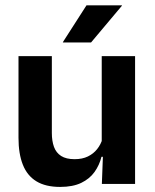

<svg xmlns="http://www.w3.org/2000/svg" viewBox="-20 -706 594 737"><path d="M179 -490.5V-195.5Q179 -165 187.2 -142.2Q195.5 -119.5 214.8 -107.2Q234 -95 266.5 -95Q296 -95 317.5 -105.5Q339 -116 353 -133.8Q367 -151.5 373.5 -173.5L393.5 -104H369.5Q361.5 -72 342.8 -45.8Q324 -19.5 291.8 -4Q259.5 11.5 211 11.5Q155 11.5 119.8 -10Q84.5 -31.5 67.8 -73.5Q51 -115.5 51 -177V-490.5ZM498.5 -490.5V0H371L375.5 -119L370.5 -129.5V-490.5ZM312 -685.5H448V-684L329.5 -543H221.5V-544.5Z"/></svg>

Font: Anek Gujarati Medium SemiBold
Style: Regular
Weight: 600
Version: Version 1.003